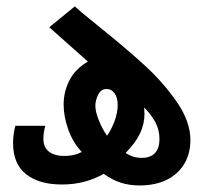

<svg xmlns="http://www.w3.org/2000/svg" viewBox="-20 -571 640 602"><path d="M305 -26Q247 7.5 174.5 7.5Q102.5 7.5 61.8 -24.8Q21 -57 21 -122Q21 -149.5 28 -176.5H122Q116 -154 116 -136.5Q116 -108.5 134 -95.2Q152 -82 182 -82Q213 -82 236.5 -94.5Q208.5 -124 194 -165Q179.5 -206 179.5 -243.5Q179.5 -283 197.5 -318.8Q215.5 -354.5 255.5 -378L134.5 -485.5L214.5 -551Q232.5 -534.5 259 -513.2Q285.5 -492 292.5 -486Q377.5 -417.5 435 -364.8Q492.5 -312 534.8 -250.8Q577 -189.5 577 -132Q577 -89 557.5 -56.8Q538 -24.5 502.2 -7Q466.5 10.5 418 10.5Q385 10.5 358.5 1.8Q332 -7 305 -26ZM315.5 -145.5Q329.5 -165 339.2 -191.5Q349 -218 349 -241.5Q349 -265 339.2 -278.5Q329.5 -292 314.5 -292Q296.5 -292 287.8 -274.2Q279 -256.5 279 -239Q279 -221 289.8 -194Q300.5 -167 315.5 -145.5ZM424 -76Q452 -76 466 -91.2Q480 -106.5 480 -135Q480 -164 467 -188Q454 -212 432 -234Q433 -220 433 -213.5Q433 -182 418.8 -152.2Q404.5 -122.5 374 -91.5Q397 -76 424 -76Z"/></svg>

Font: JuliaMono SemiBoldItalic
Style: Regular
Weight: 600
Italic angle: -9°
Monospace: yes
Designer: cormullion
Foundry: corm
Version: Version 0.049; ttfautohint (v1.8.4)